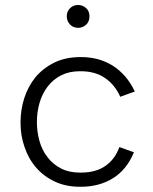

<svg xmlns="http://www.w3.org/2000/svg" viewBox="-20 -724 598 752"><path d="M297 7.5H293Q239 7.5 196.5 -12Q152.5 -32 122 -67Q91.5 -102 76 -148.5Q60.5 -192.5 60.5 -241.5V-246Q60.5 -293.5 75 -339.5Q89.5 -385 118.5 -421Q148 -456.5 192 -478.5Q236.5 -500.5 296.5 -500.5Q330.5 -500.5 362 -492.5Q393.5 -484 420.5 -467.5Q447.5 -450.5 470 -425Q492 -399.5 508 -365.5L451 -345Q430.5 -391 392 -418Q353 -445 296.5 -445H293Q251.5 -445 220.5 -429.5Q188 -413 167 -385.5Q145.5 -357.5 135 -321.5Q124.5 -285 124.5 -246Q124.5 -208 134.5 -172Q144.5 -136 166 -108.5Q187 -80.5 219.5 -64Q250.5 -48 293 -48H297Q356.5 -48 394 -75Q431 -101.5 447.5 -148L504.5 -127.5Q476.5 -59.5 422.5 -26Q368.5 7.5 297 7.5ZM286 -615Q266 -615 253.8 -628.5Q241.5 -642 241.5 -660Q241.5 -679 254.2 -691.8Q267 -704.5 286 -704.5Q303.5 -704.5 317 -692.5Q330.5 -680.5 330.5 -660Q330.5 -639.5 317.2 -627.2Q304 -615 286 -615Z"/></svg>

Font: Acari Sans Neue
Style: Regular
Weight: 400
Designer: Alfredo Marco Pradil (font), Cristiano Sobral (main changes)
Foundry: Hanken Design Co. (font), Cristiano Sobral (main changes)
Version: Version 2.459;March 19, 2022;FontCreator 14.0.0.2808 64-bit;